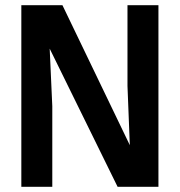

<svg xmlns="http://www.w3.org/2000/svg" viewBox="-20 -718 690 738"><path d="M62 0V-698H220L479 -160L470 -388V-698H589V0H432L171 -531L181 -310V0Z"/></svg>

Font: Azeret Mono Medium
Style: Regular
Weight: 500
Designer: Martin Vácha
Foundry: Displaay
Version: Version 1.002